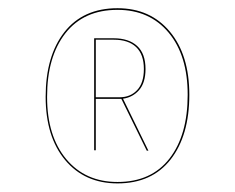

<svg xmlns="http://www.w3.org/2000/svg" viewBox="-20 -730 560 458"><path d="M260.3 -710.4Q338.4 -710.4 385 -654.8Q431.6 -599.1 431.6 -503.9Q431.6 -406.7 387 -349.6Q342.3 -292.5 260.3 -292.5Q182.1 -292.5 135.5 -348.1Q88.9 -403.8 88.9 -499Q88.9 -596.2 133.5 -653.3Q178.2 -710.4 260.3 -710.4ZM260.3 -295.9Q340.8 -295.9 384.3 -351.8Q427.7 -407.7 427.7 -503.9Q427.7 -597.7 382.3 -652.1Q336.9 -706.5 260.3 -706.5Q179.7 -706.5 136 -650.6Q92.3 -594.7 92.3 -499Q92.3 -405.3 137.9 -350.6Q183.6 -295.9 260.3 -295.9ZM327.1 -565.4Q327.1 -532.7 311.8 -515.1Q296.4 -497.6 273.4 -494.6L334 -370.6H330.1L269.5 -494.1H208.5V-371.6H204.6V-638.7H251Q287.1 -638.7 307.1 -620.4Q327.1 -602.1 327.1 -565.4ZM208.5 -498H265.6Q291 -498 307.1 -515.1Q323.2 -532.2 323.2 -565.4Q323.2 -600.1 304.7 -617.7Q286.1 -635.3 251.5 -635.3H208.5Z"/></svg>

Font: Fira Sans Compressed Four
Style: Regular
Weight: 100
Width: 1
Designer: Carrois Corporate & Edenspiekermann AG
Foundry: Carrois Corporate GbR & Edenspiekermann AG
Version: Version 4.203;PS 004.203;hotconv 1.0.88;makeotf.lib2.5.64775